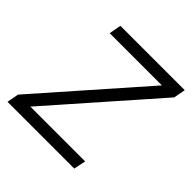

<svg xmlns="http://www.w3.org/2000/svg" viewBox="-147 -624 736 736"><g transform="rotate(45 221.5 -256.0)"><path d="M359 0H-3L6 -48L371 -463H88L97 -512H446L437 -464L72 -49H369Z"/></g></svg>

Font: IBM Plex Sans Light
Style: Italic
Weight: 300
Italic angle: -11.31°
Designer: Mike Abbink, Paul van der Laan, Pieter van Rosmalen
Foundry: Bold Monday
Version: Version 3.0